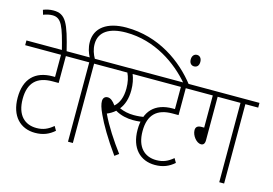

<svg xmlns="http://www.w3.org/2000/svg" viewBox="-113 -1128 1949 1372"><g transform="rotate(15 862.0 -442.0)"><path d="M407 -587V-622H0V-587H265V-423H248C118 -423 45 -350 45 -212C45 -75 120 0 229 0C289 0 332 -19 371 -53L353 -84C315 -52 280 -36 230 -36C143 -36 82 -92 82 -212C82 -332 142 -388 256 -388H301V-587Z M264 -615H299C249 -821 222 -879 132 -879C105 -879 79 -873 57 -864L67 -830C90 -839 113 -844 134 -844C201 -844 221 -786 264 -615Z M510 -587H604V-622H506C490 -650 477 -684 477 -724C477 -815 552 -861 674 -861C888 -861 1060 -739 1165 -615H1205C1092 -762 906 -896 667 -896C525 -896 440 -834 440 -730C440 -686 453 -651 468 -622H393V-587H474V0H510ZM1169 -795C1169 -767 1185 -753 1204 -753C1225 -753 1240 -766 1240 -795C1240 -821 1226 -838 1205 -838C1184 -838 1169 -822 1169 -795Z M820 12 850 -10C790 -90 728 -184 690 -266C712 -275 732 -287 750 -303C791 -278 841 -269 882 -269C917 -269 946 -272 972 -280L966 -314C938 -308 910 -305 879 -305C839 -305 804 -313 772 -327C800 -362 816 -410 816 -472C816 -516 808 -555 795 -587H982V-622H591V-587H756C770 -559 779 -520 779 -475C779 -410 760 -364 727 -336C707 -364 688 -380 667 -380C646 -380 633 -366 633 -344C633 -322 640 -295 661 -250C689 -188 745 -92 820 12Z M1294 -587V-622H887V-587H1152V-423H1135C1005 -423 932 -350 932 -212C932 -75 1007 0 1116 0C1176 0 1219 -19 1258 -53L1240 -84C1202 -52 1167 -36 1117 -36C1030 -36 969 -92 969 -212C969 -332 1029 -388 1143 -388H1188V-587Z M1424 -587H1593V0H1629V-587H1724V-622H1280V-587H1388V-349H1368C1337 -349 1326 -335 1326 -314C1326 -274 1363 -228 1396 -228C1413 -228 1424 -239 1424 -265Z"/></g></svg>

Font: Noto Sans Devanagari Condensed ExtraLight
Style: Regular
Weight: 200
Width: 3
Designer: Jelle Bosma - Monotype Design Team
Foundry: Monotype Imaging Inc.
Version: Version 2.004